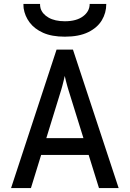

<svg xmlns="http://www.w3.org/2000/svg" viewBox="-20 -951 656 971"><path d="M36 0 266 -700H349L580 0H480.5L326 -496.5Q324 -503 320.2 -516.2Q316.5 -529.5 313 -543.5Q309.5 -557.5 307.5 -567Q305.5 -557.5 302 -543.5Q298.5 -529.5 295.2 -516.5Q292 -503.5 289.5 -496.5L136.5 0ZM163 -167.5 189.5 -252.5H426L452.5 -167.5ZM308 -765.5Q242 -765.5 198 -785.2Q154 -805 129.8 -837.5Q105.5 -870 99.5 -909.5Q99 -915 98.8 -920.5Q98.5 -926 98.5 -931H182.5Q182.5 -926 183 -920.5Q183.5 -915 185 -909.5Q193.5 -880.5 225.5 -862Q257.5 -843.5 308 -843.5Q366.5 -843.5 400 -868.5Q433.5 -893.5 433.5 -931H517.5Q517.5 -886 495 -848.5Q472.5 -811 426 -788.2Q379.5 -765.5 308 -765.5Z"/></svg>

Font: Overpass Mono Medium
Style: Regular
Weight: 500
Monospace: yes
Designer: Delve Withrington, Dave Bailey
Foundry: Delve Fonts LLC
Version: Version 4.000